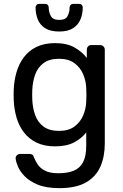

<svg xmlns="http://www.w3.org/2000/svg" viewBox="-20 -753 637 993"><path d="M287 220Q219 220 175.5 202Q132 184 107.5 158.5Q83 133 72.5 107.5Q62 82 61 67Q60 57 67.5 50Q75 43 84 43H132Q141 43 147 47Q153 51 157 64Q163 79 175 97.5Q187 116 212 129.5Q237 143 282 143Q329 143 361 130Q393 117 409.5 86Q426 55 426 0V-68Q402 -37 363 -16.5Q324 4 265 4Q209 4 169 -15.5Q129 -35 103.5 -68.5Q78 -102 65.5 -145Q53 -188 51 -235Q50 -263 51 -290Q53 -337 65.5 -380Q78 -423 103.5 -457Q129 -491 169 -510.5Q209 -530 265 -530Q325 -530 364.5 -508Q404 -486 429 -453V-496Q429 -506 435.5 -513Q442 -520 452 -520H498Q508 -520 515 -513Q522 -506 522 -496V-11Q522 56 499.5 108Q477 160 425.5 190Q374 220 287 220ZM285 -76Q335 -76 365.5 -99Q396 -122 410.5 -157Q425 -192 426 -228Q427 -242 427 -262.5Q427 -283 426 -297Q425 -333 410.5 -368Q396 -403 365.5 -426Q335 -449 285 -449Q235 -449 205 -426.5Q175 -404 162 -367.5Q149 -331 147 -289Q146 -263 147 -236Q149 -194 162 -157.5Q175 -121 205 -98.5Q235 -76 285 -76ZM286 -590Q240 -590 213 -607.5Q186 -625 175 -653.5Q164 -682 164 -714Q164 -722 169 -727.5Q174 -733 183 -733H213Q222 -733 227 -727.5Q232 -722 232 -714Q232 -690 243 -670Q254 -650 286 -650Q319 -650 329.5 -670Q340 -690 340 -714Q340 -722 345 -727.5Q350 -733 359 -733H389Q398 -733 403 -727.5Q408 -722 408 -714Q408 -682 396.5 -653.5Q385 -625 358.5 -607.5Q332 -590 286 -590Z"/></svg>

Font: Rubik Light
Style: Regular
Weight: 400
Version: Version 2.101